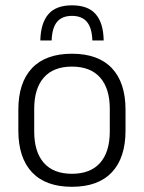

<svg xmlns="http://www.w3.org/2000/svg" viewBox="-20 -706 553 738"><path d="M256.5 12Q155.5 12 103 -43.8Q50.5 -99.5 50.5 -204.5V-284Q50.5 -388.5 103 -444Q155.5 -499.5 256.5 -499.5Q357.5 -499.5 410 -444Q462.5 -388.5 462.5 -284V-204.5Q462.5 -99.5 410 -43.8Q357.5 12 256.5 12ZM256.5 -38Q327.5 -38 364.8 -80Q402 -122 402 -201V-287.5Q402 -366 364.8 -408Q327.5 -450 256.5 -450Q185.5 -450 148.5 -408Q111.5 -366 111.5 -287.5V-201Q111.5 -122 148.5 -80Q185.5 -38 256.5 -38ZM256.5 -685.5Q319 -685.5 348.2 -651.2Q377.5 -617 378.5 -550.5H335Q333.5 -598.5 314.2 -621.8Q295 -645 256.5 -645Q218.5 -645 199.2 -621.8Q180 -598.5 178.5 -550.5H135Q136.5 -617 165.8 -651.2Q195 -685.5 256.5 -685.5Z"/></svg>

Font: Anek Latin Light
Style: Regular
Weight: 300
Designer: Yesha Goshar
Foundry: Ek Type
Version: Version 1.003